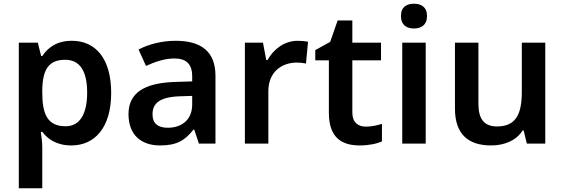

<svg xmlns="http://www.w3.org/2000/svg" viewBox="-20 -771 3028 1031"><path d="M366 -552C284 -552 237 -515 207 -470H201L183 -542H81V240H207V20C207 -6 203 -38 199 -63H207C236 -25 283 10 363 10C490 10 577 -87 577 -272C577 -457 493 -552 366 -552ZM330 -450C411 -450 448 -386 448 -274C448 -162 411 -93 332 -93C236 -93 207 -157 207 -273V-289C209 -397 241 -450 330 -450Z M923 -552C848 -552 777 -533 724 -505L764 -417C813 -439 863 -457 917 -457C977 -457 1012 -430 1012 -361V-334L918 -331C751 -325 670 -270 670 -158C670 -43 742 10 839 10C929 10 972 -16 1019 -75H1023L1048 0H1137V-364C1137 -492 1063 -552 923 -552ZM946 -254 1012 -256V-210C1012 -127 955 -85 881 -85C832 -85 799 -105 799 -157C799 -215 835 -250 946 -254Z M1579 -552C1505 -552 1448 -505 1416 -448H1410L1392 -542H1295V0H1421V-281C1421 -386 1494 -435 1574 -435C1588 -435 1610 -433 1623 -430L1634 -547C1620 -550 1596 -552 1579 -552Z M1944 -91C1902 -91 1872 -115 1872 -166V-447H2026V-542H1872V-661H1793L1753 -546L1673 -502V-447H1746V-165C1746 -28 1819 10 1912 10C1959 10 2004 1 2031 -12V-106C2006 -98 1975 -91 1944 -91Z M2203 -751C2164 -751 2133 -734 2133 -685C2133 -636 2164 -618 2203 -618C2241 -618 2273 -636 2273 -685C2273 -734 2241 -751 2203 -751ZM2266 -542H2140V0H2266Z M2908 -542H2782V-277C2782 -158 2750 -92 2649 -92C2580 -92 2549 -132 2549 -213V-542H2423V-188C2423 -50 2495 10 2617 10C2685 10 2751 -14 2786 -70H2792L2809 0H2908Z"/></svg>

Font: Noto Sans Gurmukhi SemiBold
Style: Regular
Weight: 600
Designer: Jelle Bosma - Monotype Design Team
Foundry: Monotype Imaging Inc.
Version: Version 2.004